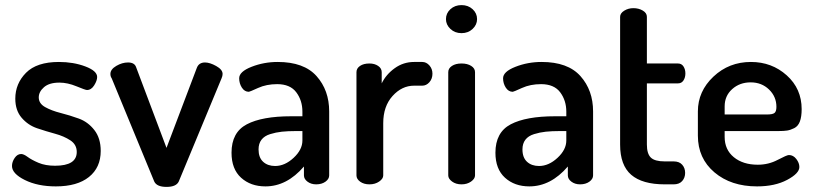

<svg xmlns="http://www.w3.org/2000/svg" viewBox="-20 -723 3194 753"><path d="M196 -73Q281 -73 281 -127Q281 -156 256 -172.5Q231 -189 196 -198.5Q161 -208 125.5 -220Q90 -232 65 -261Q40 -290 40 -336Q40 -395 82 -437.5Q124 -480 211 -480Q268 -480 314.5 -462.5Q361 -445 361 -421Q361 -407 349.5 -388.5Q338 -370 321 -370Q315 -370 280 -384.5Q245 -399 213 -399Q173 -399 152.5 -381Q132 -363 132 -341Q132 -317 157 -303Q182 -289 217.5 -280Q253 -271 289 -258Q325 -245 350 -213Q375 -181 375 -131Q375 -66 329 -29Q283 8 199 8Q128 8 77.5 -17Q27 -42 27 -72Q27 -88 37.5 -103.5Q48 -119 63 -119Q73 -119 88.5 -107.5Q104 -96 131 -84.5Q158 -73 196 -73Z M585 -11 418 -416Q413 -423 413 -433Q413 -451 436 -464.5Q459 -478 482 -478Q508 -478 514 -459L633 -143L752 -457Q760 -478 784 -478Q803 -478 828 -464Q853 -450 853 -433Q853 -425 849 -416L681 -11Q671 10 633 10Q595 10 585 -11Z M1069 -480Q1172 -480 1221.5 -424.5Q1271 -369 1271 -286V-35Q1271 -21 1256.5 -10.5Q1242 0 1220 0Q1200 0 1186 -10.5Q1172 -21 1172 -35V-70Q1105 8 1021 8Q963 8 925.5 -26Q888 -60 888 -124Q888 -204 948 -235.5Q1008 -267 1122 -267H1166V-285Q1166 -329 1142 -361Q1118 -393 1067 -393Q1025 -393 992 -378Q959 -363 956 -363Q939 -363 928.5 -379.5Q918 -396 918 -416Q918 -442 966.5 -461Q1015 -480 1069 -480ZM1166 -172V-209H1141Q1109 -209 1085.5 -206.5Q1062 -204 1039.5 -197Q1017 -190 1005.5 -175Q994 -160 994 -137Q994 -105 1012 -88.5Q1030 -72 1059 -72Q1097 -72 1131.5 -104Q1166 -136 1166 -172Z M1636 -387H1604Q1556 -387 1519.5 -346.5Q1483 -306 1483 -240V-35Q1483 -22 1467 -11Q1451 0 1429 0Q1407 0 1392.5 -10.5Q1378 -21 1378 -35V-440Q1378 -455 1392 -464.5Q1406 -474 1429 -474Q1449 -474 1463 -464.5Q1477 -455 1477 -440V-396Q1494 -431 1528 -455.5Q1562 -480 1604 -480H1636Q1652 -480 1664 -466.5Q1676 -453 1676 -434Q1676 -414 1664 -400.5Q1652 -387 1636 -387Z M1843 -440V-35Q1843 -22 1827.5 -11Q1812 0 1790 0Q1768 0 1753 -11Q1738 -22 1738 -35V-440Q1738 -455 1752.5 -464.5Q1767 -474 1790 -474Q1813 -474 1828 -464.5Q1843 -455 1843 -440ZM1851 -648Q1851 -626 1833.5 -609.5Q1816 -593 1790 -593Q1764 -593 1746.5 -609.5Q1729 -626 1729 -648Q1729 -671 1746.5 -687Q1764 -703 1790 -703Q1816 -703 1833.5 -687Q1851 -671 1851 -648Z M2104 -480Q2207 -480 2256.5 -424.5Q2306 -369 2306 -286V-35Q2306 -21 2291.5 -10.5Q2277 0 2255 0Q2235 0 2221 -10.5Q2207 -21 2207 -35V-70Q2140 8 2056 8Q1998 8 1960.5 -26Q1923 -60 1923 -124Q1923 -204 1983 -235.5Q2043 -267 2157 -267H2201V-285Q2201 -329 2177 -361Q2153 -393 2102 -393Q2060 -393 2027 -378Q1994 -363 1991 -363Q1974 -363 1963.5 -379.5Q1953 -396 1953 -416Q1953 -442 2001.5 -461Q2050 -480 2104 -480ZM2201 -172V-209H2176Q2144 -209 2120.5 -206.5Q2097 -204 2074.5 -197Q2052 -190 2040.5 -175Q2029 -160 2029 -137Q2029 -105 2047 -88.5Q2065 -72 2094 -72Q2132 -72 2166.5 -104Q2201 -136 2201 -172Z M2517 -396V-156Q2517 -120 2532.5 -105Q2548 -90 2587 -90H2622Q2644 -90 2655.5 -77Q2667 -64 2667 -45Q2667 -26 2655.5 -13Q2644 0 2622 0H2587Q2499 0 2455.5 -37.5Q2412 -75 2412 -156V-657Q2412 -671 2428 -681Q2444 -691 2464 -691Q2485 -691 2501 -681.5Q2517 -672 2517 -657V-474H2639Q2653 -474 2660.5 -462.5Q2668 -451 2668 -435Q2668 -419 2660.5 -407.5Q2653 -396 2639 -396Z M2925 -480Q3007 -480 3065.5 -427.5Q3124 -375 3124 -295Q3124 -265 3117 -246.5Q3110 -228 3095 -220.5Q3080 -213 3067 -211Q3054 -209 3033 -209H2822V-186Q2822 -136 2858 -106.5Q2894 -77 2952 -77Q2994 -77 3030 -96Q3066 -115 3074 -115Q3091 -115 3103 -99.5Q3115 -84 3115 -68Q3115 -43 3067 -17.5Q3019 8 2949 8Q2847 8 2782 -47Q2717 -102 2717 -191V-286Q2717 -365 2778 -422.5Q2839 -480 2925 -480ZM2822 -274H2988Q3010 -274 3017.5 -280Q3025 -286 3025 -304Q3025 -344 2996 -372Q2967 -400 2924 -400Q2881 -400 2851.5 -373.5Q2822 -347 2822 -306Z"/></svg>

Font: AkaAcidDosis
Style: SemiBold
Weight: 600
Designer: Edgar Tolentino, Pablo Impallari, Igino Marini, Cyberella
Foundry: Edgar Tolentino, Pablo Impallari, Igino Marini, Cyberella
Version: Version 1.007